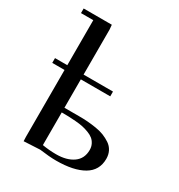

<svg xmlns="http://www.w3.org/2000/svg" viewBox="-174 -846 906 972"><g transform="rotate(30 279.0 -360.5)"><path d="M32.2 -411.1V-439H104V-702.1H32.2V-729H196.8L199.2 -702.1V-439H371.1V-411.1H199.2V-245.1H288.1Q313 -245.1 335.2 -243.4Q357.4 -241.7 384.5 -237.5Q411.6 -233.4 433.1 -224.9Q454.6 -216.3 473.1 -203.9Q491.7 -191.4 502 -171.6Q512.2 -151.9 512.2 -127Q512.2 -59.1 455.1 -25.6Q397.9 7.8 295.9 7.8Q256.8 7.8 199.2 0L105 4.9L104 -20V-411.1ZM199.2 -26.9Q239.7 -20 279.8 -20Q341.8 -20 379.4 -46.6Q417 -73.2 417 -124Q417 -142.6 409.4 -157.5Q401.9 -172.4 390.1 -181.9Q378.4 -191.4 359.6 -198.5Q340.8 -205.6 323.5 -209.2Q306.2 -212.9 281.7 -214.8Q257.3 -216.8 240.2 -217.3Q223.1 -217.8 199.2 -217.8Z"/></g></svg>

Font: Dehuti Alt
Style: Bold
Weight: 700
Version: Version 1.2